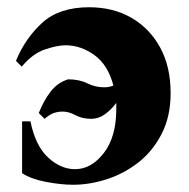

<svg xmlns="http://www.w3.org/2000/svg" viewBox="-20 -495 521 530"><path d="M226 -475Q292 -475 342.5 -446Q393 -417 422 -364Q451 -311 451 -238Q451 -174 426.5 -126Q402 -78 362.5 -47Q323 -16 275.5 -0.5Q228 15 182 15Q148 15 106.5 7Q65 -1 41 -17V-160H64Q78 -92 113 -60Q148 -28 187 -28Q232 -28 266.5 -72.5Q301 -117 301 -194Q301 -203 301 -211Q287 -192 269.5 -179.5Q252 -167 232 -167Q207 -167 188.5 -177Q170 -187 153 -187Q140 -187 128.5 -183Q117 -179 103 -167L87 -183Q101 -218 120 -242.5Q139 -267 168 -276Q199 -276 221 -265Q243 -254 268 -254Q282 -254 293 -259Q278 -316 240.5 -343Q203 -370 161 -370Q138 -370 104 -358.5Q70 -347 40 -311L24 -327Q50 -390 97 -432.5Q144 -475 226 -475Z"/></svg>

Font: Bona Nova SC
Style: Bold
Weight: 700
Designer: Mateusz Machalski
Foundry: Capitalics
Version: Version 4.001; ttfautohint (v1.8.4.7-5d5b)